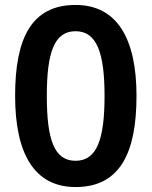

<svg xmlns="http://www.w3.org/2000/svg" viewBox="-20 -745 612 775"><path d="M531 -358C531 -590 452 -725 285 -725C106 -725 41 -589 41 -358C41 -127 117 10 285 10C464 10 531 -127 531 -358ZM169 -358C169 -531 198 -619 285 -619C371 -619 402 -531 402 -358C402 -182 371 -96 285 -96C198 -96 169 -183 169 -358Z"/></svg>

Font: Noto Sans Vithkuqi SemiBold
Style: Regular
Weight: 600
Version: Version 1.001